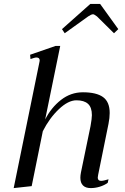

<svg xmlns="http://www.w3.org/2000/svg" viewBox="-20 -952 639 982"><path d="M585 -803 563 -782 476 -868Q470 -872 465 -875.5Q460 -879 456 -879Q447 -879 431 -868L311 -782L297 -803L442 -932H492ZM541 -374Q541 -349 535 -319L482 -58Q480 -48 480 -44Q480 -27 497 -27Q509 -27 535 -35L531 -17Q513 -4 490 3Q467 10 444 10Q418 10 404.5 -3.5Q391 -17 391 -43Q391 -55 394 -70L443 -307Q450 -346 450 -363Q450 -403 430 -421Q410 -439 371 -439Q329 -439 281 -393.5Q233 -348 199 -281L142 0L50 10L182 -636Q183 -639 183 -643Q183 -658 166 -658Q161 -658 151.5 -655Q142 -652 136 -650L134 -672L264 -717H288L211 -341Q242 -402 292 -441Q342 -480 404 -480Q473 -480 507 -455.5Q541 -431 541 -374Z"/></svg>

Font: Taviraj
Style: Italic
Weight: 400
Italic angle: -12°
Designer: Katatrad Team
Foundry: CadsonDemak
Version: Version 1.001